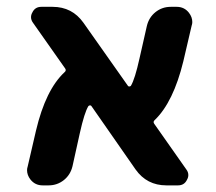

<svg xmlns="http://www.w3.org/2000/svg" viewBox="-20 -566 635 565"><path d="M528.3 -67.4Q534.2 -59.6 534.2 -50.8Q534.2 -43.9 530.3 -37.1Q522.5 -20.5 503.9 -20.5H469.7Q412.1 -20.5 378.9 -67.4L249 -253.9Q248 -255.9 245.1 -255.9Q242.2 -255.9 240.2 -253.9Q228.5 -235.4 214.8 -173.8L193.4 -77.1Q187.5 -51.8 168 -36.1Q148.4 -20.5 123 -20.5H105.5Q83 -20.5 69.3 -38.1Q59.6 -50.8 59.6 -65.4Q59.6 -70.3 61.5 -76.2L85.9 -181.6Q114.3 -301.8 169.9 -353.5Q175.8 -358.4 171.9 -364.3L77.1 -499Q71.3 -506.8 71.3 -515.6Q71.3 -522.5 75.2 -529.3Q83 -545.9 101.6 -545.9H134.8Q192.4 -545.9 225.6 -499L356.4 -313.5Q357.4 -311.5 360.4 -311.5Q363.3 -311.5 365.2 -313.5Q377 -333 390.6 -394.5L412.1 -489.3Q418 -514.6 437.5 -530.3Q457 -545.9 482.4 -545.9H500Q522.5 -545.9 536.1 -528.3Q545.9 -515.6 545.9 -501Q545.9 -496.1 543.9 -490.2L519.5 -385.7Q490.2 -265.6 435.5 -212.9Q429.7 -208 433.6 -202.1Z"/></svg>

Font: Gen Jyuu Gothic P Bold
Style: Bold
Weight: 700
Designer: [Source Han Sans]
Ryoko NISHIZUKA  (kana & ideographs); Paul D. Hunt (Latin, Greek & Cyrillic); Wenlong ZHANG  (bopomofo
Version: Version 1.002.20150607